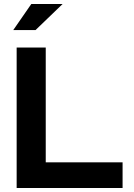

<svg xmlns="http://www.w3.org/2000/svg" viewBox="-20 -937 668 957"><path d="M63 0V-700H208V-128H591V0ZM46 -787 136 -917H292L157 -787Z"/></svg>

Font: Red Hat Display
Style: Bold
Weight: 700
Designer: Pentagram, MCKL
Foundry: Pentagram, MCKL
Version: Version 1.023; ttfautohint (v1.8.3)